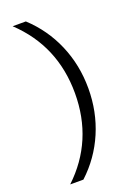

<svg xmlns="http://www.w3.org/2000/svg" viewBox="-170 -834 724 1038"><g transform="rotate(-20 192.5 -315.0)"><path d="M121 140H45Q238 -42 238 -315Q238 -588 45 -770H121Q215 -683 265 -566Q315 -449 315 -315Q315 -181 265 -64Q215 53 121 140Z"/></g></svg>

Font: M PLUS 1p
Style: Regular
Weight: 400
Version: Version 1.062